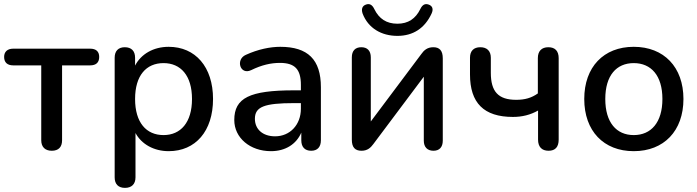

<svg xmlns="http://www.w3.org/2000/svg" viewBox="-22 -724 3382 931"><path d="M229 7C262 7 279 -11 279 -44V-407H415C444 -407 459 -421 459 -448C459 -474 444 -488 415 -488H42C14 -488 -2 -473 -2 -448C-2 -421 14 -407 42 -407H178V-44C178 -11 197 7 229 7Z M584 187C616 187 635 169 635 136V-79C664 -25 724 9 796 9C926 9 1011 -88 1011 -244C1011 -400 925 -497 796 -497C722 -497 662 -462 633 -406V-444C633 -477 615 -495 583 -495C552 -495 534 -477 534 -444V136C534 169 552 187 584 187ZM771 -69C687 -69 633 -130 633 -244C633 -358 687 -418 771 -418C854 -418 909 -358 909 -244C909 -130 854 -69 771 -69Z M1292 9C1362 9 1415 -25 1439 -81V-44C1439 -11 1456 7 1487 7C1517 7 1534 -11 1534 -44V-301C1534 -435 1471 -497 1337 -497C1288 -497 1229 -485 1170 -458C1119 -436 1142 -358 1196 -384C1247 -409 1292 -419 1335 -419C1408 -419 1437 -388 1437 -312V-286H1404C1188 -286 1114 -249 1114 -142C1114 -56 1190 9 1292 9ZM1312 -63C1251 -63 1214 -98 1214 -148C1214 -206 1259 -224 1405 -224H1437V-197C1437 -119 1384 -63 1312 -63Z M1905 -550C1981 -550 2038 -587 2071 -659C2081 -681 2074 -696 2056 -702C2039 -708 2026 -701 2016 -680C1993 -633 1957 -609 1905 -609C1852 -609 1816 -633 1793 -680C1783 -701 1770 -708 1753 -702C1735 -696 1729 -681 1736 -659C1763 -587 1828 -550 1905 -550ZM1731 7C1761 7 1776 -9 1788 -25L2033 -352V-42C2033 -11 2050 7 2080 7C2109 7 2125 -11 2125 -42V-441C2125 -479 2109 -495 2079 -495C2049 -495 2033 -479 2021 -462L1776 -135V-446C1776 -478 1759 -495 1730 -495C1701 -495 1684 -478 1684 -446V-47C1684 -9 1700 7 1731 7Z M2638 7C2671 7 2687 -12 2687 -47V-442C2687 -476 2670 -495 2637 -495C2604 -495 2586 -476 2586 -442V-271C2555 -249 2523 -240 2481 -240C2394 -240 2358 -280 2358 -371V-444C2358 -477 2339 -495 2307 -495C2275 -495 2257 -477 2257 -444V-363C2257 -225 2324 -157 2465 -157C2510 -157 2550 -167 2587 -188V-47C2587 -12 2605 7 2638 7Z M3051 9C3197 9 3292 -89 3292 -244C3292 -399 3197 -497 3051 -497C2905 -497 2811 -399 2811 -244C2811 -89 2905 9 3051 9ZM3051 -69C2967 -69 2913 -130 2913 -244C2913 -358 2967 -418 3051 -418C3135 -418 3190 -358 3190 -244C3190 -130 3135 -69 3051 -69Z"/></svg>

Font: Nunito SemiBold
Style: Regular
Weight: 600
Designer: Vernon Adams
Foundry: Vernon Adams
Version: Version 3.602